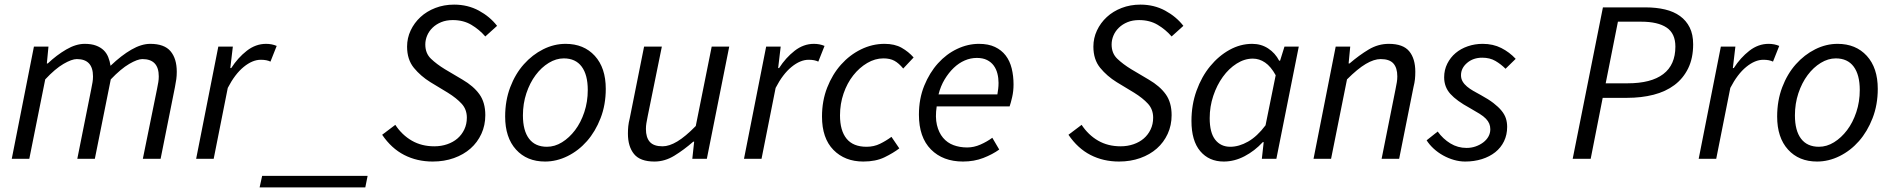

<svg xmlns="http://www.w3.org/2000/svg" viewBox="-20 -688 8197 832"><path d="M127 -486H190L183 -413H187Q225 -449 267 -473.5Q309 -498 347 -498Q376 -498 396 -490.5Q416 -483 429 -470.5Q442 -458 449 -440.5Q456 -423 459 -403Q506 -448 549.5 -473Q593 -498 631 -498Q692 -498 719 -466Q746 -434 746 -377Q746 -360 744 -345Q742 -330 738 -310L676 0H599L660 -300Q664 -320 666 -332Q668 -344 668 -357Q668 -432 597 -432Q576 -432 540 -411Q504 -390 460 -344L391 0H315L375 -300Q379 -320 381 -332Q383 -344 383 -357Q383 -432 313 -432Q291 -432 255 -411Q219 -390 176 -344L107 0H31Z M926 -486H989L978 -393H982Q1011 -438 1049.5 -468Q1088 -498 1133 -498Q1158 -498 1179 -489L1152 -421Q1136 -429 1110 -429Q1074 -429 1036 -398Q998 -367 967 -307L906 0H830Z M1573 74 1563 124H1105L1116 74Z M1693 -147Q1722 -103 1764.5 -78.5Q1807 -54 1862 -54Q1892 -54 1918 -63Q1944 -72 1962.5 -88Q1981 -104 1992 -127Q2003 -150 2003 -178Q2003 -214 1980.5 -238.5Q1958 -263 1921 -286L1845 -332Q1803 -358 1773.5 -394Q1744 -430 1744 -486Q1744 -523 1759.5 -556Q1775 -589 1802 -614Q1829 -639 1866.5 -653.5Q1904 -668 1948 -668Q2007 -668 2055 -642Q2103 -616 2134 -576L2083 -530Q2057 -560 2022.5 -580.5Q1988 -601 1942 -601Q1914 -601 1892 -592Q1870 -583 1854.5 -568Q1839 -553 1831 -534Q1823 -515 1823 -495Q1823 -457 1847.5 -433.5Q1872 -410 1908 -388L1984 -343Q2032 -315 2057.5 -279.5Q2083 -244 2083 -189Q2083 -145 2066 -108Q2049 -71 2019 -44.5Q1989 -18 1947 -3Q1905 12 1855 12Q1787 12 1731.5 -16.5Q1676 -45 1636 -104Z M2342 12Q2263 12 2216 -40Q2169 -92 2169 -183Q2169 -252 2191 -310Q2213 -368 2250 -409.5Q2287 -451 2334 -474.5Q2381 -498 2431 -498Q2510 -498 2557.5 -446Q2605 -394 2605 -303Q2605 -234 2582.5 -176Q2560 -118 2523.5 -76.5Q2487 -35 2439.5 -11.5Q2392 12 2342 12ZM2423 -435Q2390 -435 2358 -415.5Q2326 -396 2301 -362.5Q2276 -329 2261 -284Q2246 -239 2246 -188Q2246 -122 2272.5 -87Q2299 -52 2350 -52Q2384 -52 2415.5 -71.5Q2447 -91 2472 -124Q2497 -157 2512 -202Q2527 -247 2527 -298Q2527 -364 2500.5 -399.5Q2474 -435 2423 -435Z M3043 0H2980L2988 -74H2984Q2944 -39 2902.5 -13.5Q2861 12 2816 12Q2754 12 2727.5 -20.5Q2701 -53 2701 -109Q2701 -126 2702.5 -141Q2704 -156 2709 -176L2771 -486H2848L2787 -186Q2783 -166 2781 -154Q2779 -142 2779 -129Q2779 -92 2796 -73Q2813 -54 2851 -54Q2880 -54 2915 -75Q2950 -96 2995 -142L3064 -486H3140Z M3300 -486H3363L3352 -393H3356Q3385 -438 3423.5 -468Q3462 -498 3507 -498Q3532 -498 3553 -489L3526 -421Q3510 -429 3484 -429Q3448 -429 3410 -398Q3372 -367 3341 -307L3280 0H3204Z M3542 -183Q3542 -251 3564.5 -308.5Q3587 -366 3624.5 -408Q3662 -450 3711 -474Q3760 -498 3813 -498Q3857 -498 3887 -481Q3917 -464 3939 -439L3894 -391Q3875 -414 3856 -424.5Q3837 -435 3808 -435Q3772 -435 3738 -415Q3704 -395 3677.5 -361.5Q3651 -328 3635.5 -283Q3620 -238 3620 -188Q3620 -122 3648.5 -87Q3677 -52 3735 -52Q3767 -52 3793.5 -65Q3820 -78 3843 -95L3877 -45Q3851 -25 3813 -6.5Q3775 12 3721 12Q3641 12 3591.5 -38.5Q3542 -89 3542 -183Z M3962 -191Q3962 -260 3985 -316.5Q4008 -373 4044.5 -413.5Q4081 -454 4127.5 -476Q4174 -498 4222 -498Q4263 -498 4291.5 -484.5Q4320 -471 4338 -447.5Q4356 -424 4364 -391.5Q4372 -359 4372 -322Q4372 -293 4366 -267Q4360 -241 4355 -227H4039Q4032 -180 4040 -146.5Q4048 -113 4066.5 -91Q4085 -69 4112 -59Q4139 -49 4171 -49Q4200 -49 4228.5 -61.5Q4257 -74 4280 -91L4310 -40Q4281 -19 4241 -3.5Q4201 12 4153 12Q4066 12 4014 -40.5Q3962 -93 3962 -191ZM4302 -279Q4304 -291 4305.5 -303Q4307 -315 4307 -329Q4307 -350 4302 -369.5Q4297 -389 4286 -404Q4275 -419 4257 -428Q4239 -437 4213 -437Q4186 -437 4160.5 -426Q4135 -415 4113 -394Q4091 -373 4073.5 -344Q4056 -315 4047 -279Z M4667 -147Q4696 -103 4738.5 -78.5Q4781 -54 4836 -54Q4866 -54 4892 -63Q4918 -72 4936.5 -88Q4955 -104 4966 -127Q4977 -150 4977 -178Q4977 -214 4954.5 -238.5Q4932 -263 4895 -286L4819 -332Q4777 -358 4747.5 -394Q4718 -430 4718 -486Q4718 -523 4733.5 -556Q4749 -589 4776 -614Q4803 -639 4840.5 -653.5Q4878 -668 4922 -668Q4981 -668 5029 -642Q5077 -616 5108 -576L5057 -530Q5031 -560 4996.5 -580.5Q4962 -601 4916 -601Q4888 -601 4866 -592Q4844 -583 4828.5 -568Q4813 -553 4805 -534Q4797 -515 4797 -495Q4797 -457 4821.5 -433.5Q4846 -410 4882 -388L4958 -343Q5006 -315 5031.5 -279.5Q5057 -244 5057 -189Q5057 -145 5040 -108Q5023 -71 4993 -44.5Q4963 -18 4921 -3Q4879 12 4829 12Q4761 12 4705.5 -16.5Q4650 -45 4610 -104Z M5143 -164Q5143 -234 5165 -295Q5187 -356 5224 -401Q5261 -446 5308 -472Q5355 -498 5406 -498Q5445 -498 5475.5 -478Q5506 -458 5523 -425H5527L5546 -486H5608L5511 0H5448L5456 -72H5452Q5417 -34 5373 -11Q5329 12 5283 12Q5219 12 5181 -33Q5143 -78 5143 -164ZM5311 -52Q5349 -52 5388.5 -74.5Q5428 -97 5464 -145L5508 -362Q5487 -400 5462 -417Q5437 -434 5409 -434Q5373 -434 5339 -412.5Q5305 -391 5279 -355Q5253 -319 5237.5 -272.5Q5222 -226 5222 -176Q5222 -113 5246 -82.5Q5270 -52 5311 -52Z M5768 -486H5831L5824 -413H5828Q5870 -449 5911 -473.5Q5952 -498 5998 -498Q6060 -498 6086.5 -466Q6113 -434 6113 -377Q6113 -360 6111.5 -345Q6110 -330 6105 -310L6043 0H5967L6027 -300Q6031 -320 6033 -332Q6035 -344 6035 -357Q6035 -394 6018 -413Q6001 -432 5963 -432Q5934 -432 5898.5 -411Q5863 -390 5817 -344L5748 0H5672Z M6210 -118Q6233 -86 6265 -66.5Q6297 -47 6335 -47Q6356 -47 6374.5 -53.5Q6393 -60 6407.5 -71Q6422 -82 6430 -96.5Q6438 -111 6438 -128Q6438 -141 6433.5 -152Q6429 -163 6419 -173.5Q6409 -184 6391.5 -195Q6374 -206 6349 -220Q6292 -251 6265 -281Q6238 -311 6238 -353Q6238 -385 6251.5 -412Q6265 -439 6287.5 -458Q6310 -477 6340.5 -487.5Q6371 -498 6405 -498Q6450 -498 6485.5 -480Q6521 -462 6548 -433L6504 -390Q6484 -410 6460 -424Q6436 -438 6403 -438Q6364 -438 6337.5 -415.5Q6311 -393 6311 -362Q6311 -347 6318 -335Q6325 -323 6337 -313Q6349 -303 6364.5 -294Q6380 -285 6397 -276Q6430 -258 6451.5 -241.5Q6473 -225 6486.5 -208.5Q6500 -192 6505.5 -175Q6511 -158 6511 -138Q6511 -104 6497.5 -76Q6484 -48 6459.5 -28.5Q6435 -9 6401.5 1.5Q6368 12 6329 12Q6305 12 6280.5 5Q6256 -2 6233.5 -14.5Q6211 -27 6192.5 -44Q6174 -61 6162 -80Z M6926 -656H7111Q7157 -656 7195 -647Q7233 -638 7260 -618.5Q7287 -599 7302 -569Q7317 -539 7317 -496Q7317 -436 7295.5 -392Q7274 -348 7236 -319.5Q7198 -291 7145.5 -277.5Q7093 -264 7030 -264H6925L6873 0H6795ZM7033 -327Q7135 -327 7187.5 -367Q7240 -407 7240 -486Q7240 -543 7202 -568.5Q7164 -594 7092 -594H6991L6938 -327Z M7437 -486H7500L7489 -393H7493Q7522 -438 7560.5 -468Q7599 -498 7644 -498Q7669 -498 7690 -489L7663 -421Q7647 -429 7621 -429Q7585 -429 7547 -398Q7509 -367 7478 -307L7417 0H7341Z M7854 12Q7775 12 7728 -40Q7681 -92 7681 -183Q7681 -252 7703 -310Q7725 -368 7762 -409.5Q7799 -451 7846 -474.5Q7893 -498 7943 -498Q8022 -498 8069.5 -446Q8117 -394 8117 -303Q8117 -234 8094.5 -176Q8072 -118 8035.5 -76.5Q7999 -35 7951.5 -11.5Q7904 12 7854 12ZM7935 -435Q7902 -435 7870 -415.5Q7838 -396 7813 -362.5Q7788 -329 7773 -284Q7758 -239 7758 -188Q7758 -122 7784.5 -87Q7811 -52 7862 -52Q7896 -52 7927.5 -71.5Q7959 -91 7984 -124Q8009 -157 8024 -202Q8039 -247 8039 -298Q8039 -364 8012.5 -399.5Q7986 -435 7935 -435Z"/></svg>

Font: mr_Source Sans Pro
Style: Italic
Weight: 400
Italic angle: -11°
Designer: Paul D. Hunt
Foundry: Adobe Systems Incorporated
Version: Version 1.036;July 10, 2024;FontCreator 11.5.0.2430 64-bit